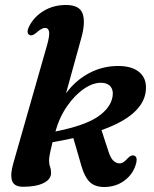

<svg xmlns="http://www.w3.org/2000/svg" viewBox="-20 -739 618 771"><path d="M169.5 -559.5Q180 -597.5 177 -612.2Q174 -627 161.5 -627Q147.5 -627 126.5 -608Q109.5 -593 98.5 -598.5Q83 -606.5 98.5 -636Q118.5 -673.5 157 -696.2Q195.5 -719 245 -719Q299.5 -719 311.8 -684.2Q324 -649.5 306.5 -586.5L245 -364Q283 -416.5 339.2 -446Q395.5 -475.5 460.5 -474Q515.5 -472.5 543.5 -445.5Q571.5 -418.5 565 -370.5Q559 -324 515.5 -285.2Q472 -246.5 387.5 -216.5L415 -132.5Q423.5 -105.5 434.2 -94.8Q445 -84 458 -83Q468.5 -82.5 476.8 -88.5Q485 -94.5 492 -102.5Q500 -111 506 -113.5Q512 -116 517.5 -114.5Q532.5 -110.5 527.5 -86.5Q517 -42 481 -14.8Q445 12.5 396 12Q359 11 339 -9.5Q319 -30 307 -72.5L274.5 -184.5Q235.5 -175.5 191 -168Q182 -131.5 179.5 -117.2Q177 -103 177 -94.5Q177 -80 181 -69.5Q185 -59 185 -44Q185 -19 155 -4Q125 11 73 11Q36 11 28.2 -14Q20.5 -39 33.5 -83.5ZM390 -406.5Q356.5 -408.5 319.2 -383.8Q282 -359 250.5 -314.2Q219 -269.5 202.5 -211Q320 -234.5 372 -269.8Q424 -305 432 -351Q436 -375.5 425 -390.2Q414 -405 390 -406.5Z"/></svg>

Font: Fraunces 9pt SemiBold
Style: Italic
Weight: 600
Italic angle: -16°
Version: Version 1.000;[b76b70a41]